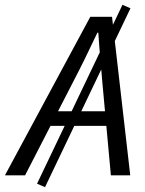

<svg xmlns="http://www.w3.org/2000/svg" viewBox="-71 -726 601 795"><path d="M115.4 49 82.4 34.6 436.1 -706.1 469.2 -691.7ZM-50.6 0 302.8 -656.3H392.9L468.3 0H388.1L353.5 -377Q349.4 -429.3 344.5 -482Q339.7 -534.7 336.1 -590.4H332.1Q305.8 -534.3 280.4 -482.7Q255 -431.1 226.7 -377L32.8 0ZM106.5 -204.9 121.8 -265.2H409.8L395.8 -204.9Z"/></svg>

Font: Source Sans 3
Style: Italic
Weight: 200
Italic angle: -11°
Designer: Paul D. Hunt
Foundry: Adobe
Version: Version 3.046;hotconv 1.0.118;makeotfexe 2.5.65603